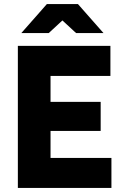

<svg xmlns="http://www.w3.org/2000/svg" viewBox="-20 -926 627 946"><path d="M68 0V-700H524V-552H229V-424H476V-281H229V-148H529V0ZM355 -763 212 -895V-906H364L490 -763ZM85 -763 211 -906H363V-895L220 -763Z"/></svg>

Font: Figtree ExtraBold
Style: Regular
Weight: 800
Designer: Erik Kennedy
Foundry: Erik Kennedy
Version: Version 2.002